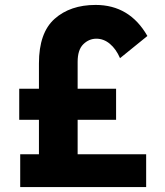

<svg xmlns="http://www.w3.org/2000/svg" viewBox="-20 -759 668 779"><path d="M295 -508V-399H451V-273H295V-133H573V0H62V-133H138V-273H58V-399H138V-502Q138 -626 201.5 -682.5Q265 -739 368 -739Q506 -739 578 -613L467 -523Q451 -560 426 -581Q401 -602 371 -602Q341 -602 318 -579.5Q295 -557 295 -508Z"/></svg>

Font: Montserrat_am3
Style: Bold
Weight: 700
Designer: Julieta Ulanovsky
Foundry: Julieta Ulanovsky. Armenina letters added by Vahan Hovhannisyan
Version: Version 2.001